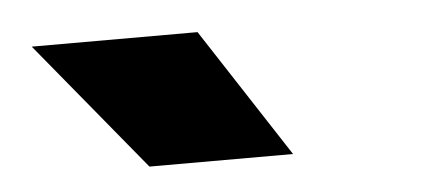

<svg xmlns="http://www.w3.org/2000/svg" viewBox="-29 -855 658 293"><g transform="rotate(-5 300.0 -709.0)"><path d="M190 -610 27 -808H281L410 -610Z"/></g></svg>

Font: Encode Sans Exp Black
Style: Regular
Weight: 900
Width: 7
Designer: Multiple Designers
Foundry: Impallari Type
Version: Version 3.002; ttfautohint (v1.8.3) -l 8 -r 50 -G 200 -x 14 